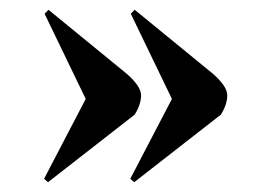

<svg xmlns="http://www.w3.org/2000/svg" viewBox="-20 -421 534 392"><path d="M431 -187 254 -49 246 -56 331 -219 247 -393 255 -401 414 -271Q444 -245 444 -226.5Q444 -208 431 -187ZM255 -187 78 -49 70 -56 155 -219 71 -393 79 -401 238 -271Q268 -245 268 -226.5Q268 -208 255 -187Z"/></svg>

Font: SVN-Abril Fatface
Style: Regular
Weight: 400
Designer: Veronika Burian, Jos? Scaglione
Foundry: TypeTogether
Version: Version 1.001